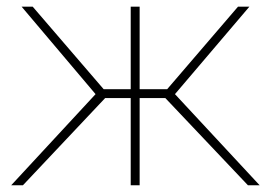

<svg xmlns="http://www.w3.org/2000/svg" viewBox="-20 -548 809 568"><path d="M469.2 -257.8H393.1V0H366.7V-257.8H291L47.9 0H13.2L262.7 -269.5L43.9 -528.3H76.7L286.6 -284.2H366.7V-528.3H393.1V-284.2H474.6L684.1 -528.3H717.8L497.6 -269.5L748 0H713.4Z"/></svg>

Font: Roboto Thin
Style: Regular
Weight: 250
Designer: Google
Version: Version 2.134; 2016